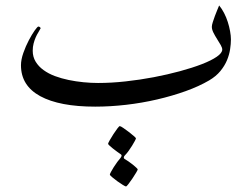

<svg xmlns="http://www.w3.org/2000/svg" viewBox="-20 -360 911 693"><path d="M813.5 -217.8Q813.5 -201.2 810.5 -181.9Q807.6 -162.6 799.3 -142.6Q791 -122.6 775.4 -103.5Q759.8 -84.5 734.9 -69.8Q698.2 -48.3 649.9 -31Q601.6 -13.7 546.9 -1Q492.2 11.7 435.1 18.3Q377.9 24.9 323.7 24.9Q194.8 24.9 125.2 -12.9Q55.7 -50.8 55.7 -124.5Q55.7 -144.5 64.2 -168.9Q72.8 -193.4 84 -214.6Q95.2 -235.8 105.2 -250Q115.2 -264.2 118.7 -264.2Q121.1 -264.2 123.8 -262.2Q126.5 -260.3 126.5 -257.8Q126.5 -256.3 125.5 -255.9Q123 -250.5 118.2 -242.9Q113.3 -235.4 108.9 -225.3Q104.5 -215.3 101.3 -203.1Q98.1 -190.9 98.1 -176.8Q98.1 -154.8 108.6 -137.5Q119.1 -120.1 137 -107.2Q154.8 -94.2 178.2 -85.4Q201.7 -76.7 227.8 -71.3Q253.9 -65.9 281.2 -63.2Q308.6 -60.5 334 -60.5Q381.8 -60.5 433.3 -66.2Q484.9 -71.8 534.7 -81.3Q584.5 -90.8 629.4 -103Q674.3 -115.2 708.5 -128.4Q742.7 -141.6 762.5 -155.3Q782.2 -168.9 782.2 -181.2Q782.2 -187.5 776.6 -197.5Q771 -207.5 763.4 -219.2Q755.9 -231 750.2 -242.4Q744.6 -253.9 744.6 -263.2Q744.6 -269.5 748 -280Q751.5 -290.5 755.6 -302.2Q759.8 -314 764.4 -324.5Q769 -335 771 -340.3Q780.8 -328.6 788.8 -313Q796.9 -297.4 802.2 -280.5Q807.6 -263.7 810.5 -247.1Q813.5 -230.5 813.5 -217.8ZM477.1 251.5Q477.1 253.4 471.2 263.4Q465.3 273.4 458 284.2Q450.7 294.9 443.8 304Q437 313 434.6 313Q432.6 313 423.3 307.4Q414.1 301.8 403.6 294.2Q393.1 286.6 384.8 279.5Q376.5 272.5 376.5 270Q376.5 268.1 380.6 260.3Q384.8 252.4 390.6 243.2Q396.5 233.9 403.3 224.6Q410.2 215.3 415 210Q418.9 204.6 418.9 201.7Q418.9 199.2 416.5 197.3Q410.6 193.4 402.6 187.5Q394.5 181.6 387.2 175.8Q379.9 169.9 375 165.3Q370.1 160.6 370.1 159.2Q370.1 156.7 376 146.2Q381.8 135.7 389.2 124.5Q396.5 113.3 403.3 104.2Q410.2 95.2 412.1 95.2Q415.5 95.2 425 101.8Q434.6 108.4 444.6 116Q454.6 123.5 462.6 130.6Q470.7 137.7 470.7 139.2Q470.7 141.1 466.6 148.9Q462.4 156.7 456.5 166.3Q450.7 175.8 444.1 184.8Q437.5 193.8 433.1 198.2Q431.6 199.7 429.2 202.6Q426.8 205.6 426.8 209Q426.8 211.4 429.2 213.4Q435.1 216.8 443.4 222.4Q451.7 228 459.2 234.1Q466.8 240.2 471.9 245.1Q477.1 250 477.1 251.5Z"/></svg>

Font: Accordance
Style: Italic
Weight: 400
Italic angle: -11°
Version: Version 1.2 (build January 31, 2020) Miklal Software Solutio